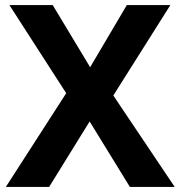

<svg xmlns="http://www.w3.org/2000/svg" viewBox="-20 -734 710 754"><path d="M666 0 425 -359 649 -714H478L334 -470L187 -714H17L240 -368L3 0H173L332 -257L490 0Z"/></svg>

Font: Noto Sans Canadian Aboriginal
Style: Bold
Weight: 700
Designer: Monotype Design Team, Typotheque's Kevin King
Foundry: Monotype Imaging Inc.
Version: Version 2.004